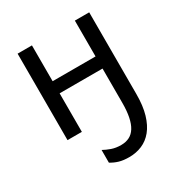

<svg xmlns="http://www.w3.org/2000/svg" viewBox="-182 -661 965 1031"><g transform="rotate(-30 300.0 -145.5)"><path d="M320.8 245.1Q284.2 245.1 258.5 237.5Q232.9 230 210 215.8V137.2Q231 148.9 256.8 158Q282.7 167 314.9 167Q343.8 167 366 156Q388.2 145 403.1 121.3Q418 97.7 425.5 61Q433.1 24.4 433.1 -26.9V-238.8H167V0H78.1V-536.1H167V-314H433.1V-536.1H522V-29.8Q522 43.5 506.6 95.5Q491.2 147.5 464.1 180.7Q437 213.9 400.1 229.5Q363.3 245.1 320.8 245.1Z"/></g></svg>

Font: WenQuanYi Micro Hei Mono
Style: Regular
Weight: 400
Foundry: Ascender Corporation
Version: Version 0.2.0-beta